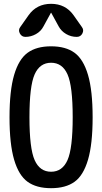

<svg xmlns="http://www.w3.org/2000/svg" viewBox="-20 -985 540 1015"><path d="M336.9 -591.8Q309.6 -653.3 250 -653.3Q190.4 -653.3 163.1 -591.8Q135.7 -530.3 135.7 -365.2Q135.7 -200.2 163.1 -138.7Q190.4 -77.1 250 -77.1Q309.6 -77.1 336.9 -138.7Q364.3 -200.2 364.3 -365.2Q364.3 -530.3 336.9 -591.8ZM374 -23.9Q327.1 9.8 250 9.8Q172.9 9.8 126 -23.9Q79.1 -57.6 54.7 -140.6Q30.3 -223.6 30.3 -364.7Q30.3 -505.9 54.7 -588.9Q79.1 -671.9 126 -706.1Q172.9 -740.2 250 -740.2Q327.1 -740.2 374 -706.1Q420.9 -671.9 445.3 -588.9Q469.7 -505.9 469.7 -364.7Q469.7 -223.6 445.3 -140.6Q420.9 -57.6 374 -23.9ZM369.1 -904.3 413.1 -841.8Q424.8 -826.2 415.5 -808.1Q406.2 -790 385.7 -790Q355.5 -790 329.6 -805.2Q303.7 -820.3 290 -845.7L251 -917Q251 -918 250 -918Q249 -918 249 -917L210 -845.7Q196.3 -819.3 169.9 -804.7Q143.6 -790 114.3 -790Q94.7 -790 85 -808.1Q75.2 -826.2 86.9 -841.8L130.9 -904.3Q173.8 -964.8 250 -964.8Q326.2 -964.8 369.1 -904.3Z"/></svg>

Font: Rounded-X Mgen+ 1mn medium
Style: Regular
Weight: 500
Designer: [Source Han Sans]
Ryoko NISHIZUKA  (kana & ideographs); Paul D. Hunt (Latin, Greek & Cyrillic); Wenlong ZHANG  (bopomofo
Version: Version 1.059.20150602